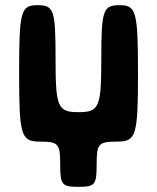

<svg xmlns="http://www.w3.org/2000/svg" viewBox="-20 -548 607 743"><path d="M125 -528C60 -528 54 -504 54 -264C54 -24 61 0 134 0C206 0 213 8 213 88C213 167 219 175 284 175C348 175 354 167 354 88C354 8 361 0 434 0C507 0 514 -24 514 -264C514 -504 507 -528 443 -528C379 -528 372 -509 372 -321C372 -133 364 -114 284 -114C203 -114 195 -133 195 -321C195 -509 189 -528 125 -528Z"/></svg>

Font: Asimov Print
Style: A
Weight: 500
Designer: Google
Version: Version 2.000980: 2014